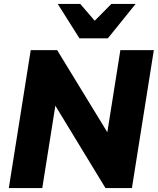

<svg xmlns="http://www.w3.org/2000/svg" viewBox="-20 -961 806 981"><path d="M25 0 137 -705H272L553 -245H522L595 -705H766L654 0H519L239 -460H269L196 0ZM386 -765 275 -941H390L464 -855L549 -941H673L531 -765Z"/></svg>

Font: Nunito Sans 12pt ExtraLight 12pt Black
Style: Italic
Weight: 900
Italic angle: -9°
Version: Version 3.101;gftools[0.9.27]